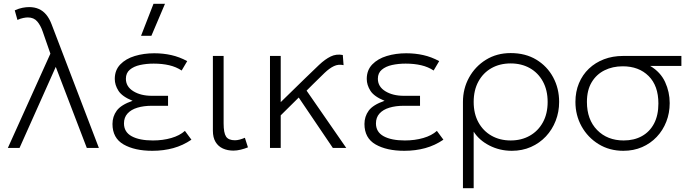

<svg xmlns="http://www.w3.org/2000/svg" viewBox="-20 -772 3608 1002"><path d="M21 0 243 -492 203 -607Q192 -639.5 174.2 -660.2Q156.5 -681 125 -681Q115.5 -681 101.5 -678.2Q87.5 -675.5 71 -668L57 -718Q79 -728 97.8 -731.5Q116.5 -735 132 -735Q160.5 -735 182.5 -725.2Q204.5 -715.5 221 -695.8Q237.5 -676 249 -646L496 0H433L271 -423L82 0Z M775 15Q683 15 625 -18.2Q567 -51.5 567 -125Q567 -164 589.2 -194.5Q611.5 -225 672 -246Q617.5 -268 598.2 -298.2Q579 -328.5 579 -360Q579 -406 607.8 -435.8Q636.5 -465.5 683.5 -479.8Q730.5 -494 785 -494Q831.5 -494 874 -484.5Q916.5 -475 957 -453L928 -404Q899.5 -423 863 -431.5Q826.5 -440 782 -440Q744 -440 711 -432.8Q678 -425.5 657.5 -408.2Q637 -391 637 -361Q637 -320 675.8 -296Q714.5 -272 773 -272H857V-220H773Q730 -220 697 -210Q664 -200 645.5 -179.5Q627 -159 627 -128Q627 -83 667.2 -61Q707.5 -39 778 -39Q830 -39 874 -51.8Q918 -64.5 945 -89L979 -43Q935 -13 884.2 1Q833.5 15 775 15ZM716 -585 781 -752H841L770 -585Z M1198 14Q1167.5 14 1143.2 3Q1119 -8 1105 -31Q1091 -54 1091 -90V-480H1147V-128Q1147 -78.5 1159.8 -59.2Q1172.5 -40 1206 -40Q1217.5 -40 1230.8 -43.5Q1244 -47 1258 -53L1274 -3Q1255.5 4.5 1235.8 9.2Q1216 14 1198 14Z M1389 0V-480H1445V-239L1572 -363Q1613 -403 1644.8 -433Q1676.5 -463 1705.8 -477.2Q1735 -491.5 1769 -485L1773 -432Q1746 -438 1722.8 -427Q1699.5 -416 1673.8 -391.5Q1648 -367 1613 -332L1580 -299L1787 0H1717L1539 -263L1445 -170V0Z M2090 15Q1998 15 1940 -18.2Q1882 -51.5 1882 -125Q1882 -164 1904.2 -194.5Q1926.5 -225 1987 -246Q1932.5 -268 1913.2 -298.2Q1894 -328.5 1894 -360Q1894 -406 1922.8 -435.8Q1951.5 -465.5 1998.5 -479.8Q2045.5 -494 2100 -494Q2146.5 -494 2189 -484.5Q2231.5 -475 2272 -453L2243 -404Q2214.5 -423 2178 -431.5Q2141.5 -440 2097 -440Q2059 -440 2026 -432.8Q1993 -425.5 1972.5 -408.2Q1952 -391 1952 -361Q1952 -320 1990.8 -296Q2029.5 -272 2088 -272H2172V-220H2088Q2045 -220 2012 -210Q1979 -200 1960.5 -179.5Q1942 -159 1942 -128Q1942 -83 1982.2 -61Q2022.5 -39 2093 -39Q2145 -39 2189 -51.8Q2233 -64.5 2260 -89L2294 -43Q2250 -13 2199.2 1Q2148.5 15 2090 15Z M2396 210V-240Q2396 -309.5 2428 -367.5Q2460 -425.5 2516.2 -460.2Q2572.5 -495 2645 -495Q2722 -495 2778.8 -460.8Q2835.5 -426.5 2866.8 -368.5Q2898 -310.5 2898 -240Q2898 -188 2880 -141.8Q2862 -95.5 2829 -60.2Q2796 -25 2750.8 -5Q2705.5 15 2651 15Q2588 15 2534.2 -12.5Q2480.5 -40 2452 -85V210ZM2645 -39Q2701.5 -39 2745 -63.8Q2788.5 -88.5 2813.2 -133.5Q2838 -178.5 2838 -240Q2838 -301.5 2813.2 -346.8Q2788.5 -392 2745 -416.5Q2701.5 -441 2645 -441Q2588.5 -441 2545 -416.5Q2501.5 -392 2476.8 -346.8Q2452 -301.5 2452 -240Q2452 -178.5 2476.8 -133.5Q2501.5 -88.5 2545 -63.8Q2588.5 -39 2645 -39Z M3233 15Q3160.5 15 3104 -19.8Q3047.5 -54.5 3015.2 -112.5Q2983 -170.5 2983 -240Q2983 -293.5 3001.5 -337.8Q3020 -382 3053.5 -413.8Q3087 -445.5 3132.2 -462.8Q3177.5 -480 3231 -480H3536V-428H3373Q3427 -396 3451 -344Q3475 -292 3475 -234Q3475 -182 3457.2 -136.8Q3439.5 -91.5 3407.2 -57.5Q3375 -23.5 3330.8 -4.2Q3286.5 15 3233 15ZM3235 -39Q3289.5 -39 3330.2 -61.8Q3371 -84.5 3393.5 -127.5Q3416 -170.5 3416 -232Q3416 -324.5 3365 -375.2Q3314 -426 3230 -426Q3177 -426 3134.8 -405Q3092.5 -384 3067.8 -342.8Q3043 -301.5 3043 -240Q3043 -148 3096.2 -93.5Q3149.5 -39 3235 -39Z"/></svg>

Font: Geologica Roman Thin
Style: Regular
Weight: 250
Designer: Sindre Bremnes, Frode Helland
Foundry: Monokrom Skriftforlag AS
Version: Version 1.010;gftools[0.9.28]